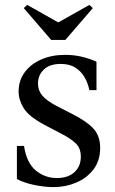

<svg xmlns="http://www.w3.org/2000/svg" viewBox="-20 -754 471 784"><path d="M199 10Q161 10 118.5 1Q76 -8 49 -23V-158H78Q89 -88 126.5 -57.5Q164 -27 212 -27Q258 -27 284 -51Q310 -75 310 -114Q310 -149 289.5 -168.5Q269 -188 234 -206L162 -244Q98 -278 77 -312Q56 -346 56 -380Q56 -425 80.5 -458.5Q105 -492 148 -511Q191 -530 246 -530Q283 -530 315.5 -522Q348 -514 374 -502V-386H345Q339 -415 325 -439Q311 -463 287.5 -478Q264 -493 228 -493Q183 -493 159 -470Q135 -447 135 -413Q135 -385 152.5 -364Q170 -343 210 -322L276 -288Q332 -260 360.5 -230Q389 -200 389 -150Q389 -98 362 -62.5Q335 -27 291.5 -8.5Q248 10 199 10ZM189 -591 77 -721 91 -734 217 -663H219L345 -734L359 -721L247 -591Z"/></svg>

Font: Hedvig Letters Serif 24pt 24pt
Style: Regular
Weight: 400
Version: Version 1.000